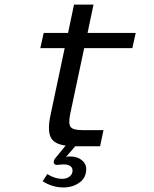

<svg xmlns="http://www.w3.org/2000/svg" viewBox="-20 -640 672 840"><path d="M257 180.1Q232.5 180.1 209.6 173Q186.7 165.9 166.7 152.9L186.9 121.6Q203.5 132.3 220.3 137.4Q237.1 142.5 251.3 142.5Q271.8 142.5 284.6 132.2Q297.4 122 297.4 106.6Q297.4 92.3 286.5 85.8Q275.6 79.3 259.1 79.3Q252.5 79.3 245.1 80.1Q237.6 81 232.6 81.3Q217.9 82.4 215.6 72.8Q213.2 63.1 221.8 52.3L267.2 -3.1Q215.1 -9.8 201.2 -40.9Q187.2 -72 200.8 -135.6L263 -429.5H156.4L171.2 -496H277.8L303.8 -620H389.1L363.1 -496H573.8L559 -429.5H348.3L287 -140.7Q278.6 -100.3 288.4 -85.5Q298.2 -70.8 339.1 -70.8H432.9L417.8 0H309L268.6 47Q273.3 45.3 278.4 44.9Q283.4 44.6 287.9 44.6Q317.4 44.6 337.3 60.1Q357.2 75.6 357.2 100.1Q357.2 137.4 327.9 158.7Q298.5 180.1 257 180.1Z"/></svg>

Font: Atkinson Hyperlegible Mono ExtraLight
Style: Italic
Weight: 200
Italic angle: -12°
Monospace: yes
Designer: Elliott Scott, Megan Eiswerth, Linus Boman, Theodore Petrosky, Letters from Sweden
Foundry: Applied Design Works, Letters from Sweden
Version: Version 2.001